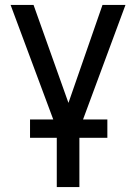

<svg xmlns="http://www.w3.org/2000/svg" viewBox="-20 -548 541 771"><path d="M411.1 5.4H298.8V203.1H208V5.4H100.6V-68.4H193.8L22.5 -528.3H114.7L254.9 -134.8L391.6 -528.3H483.9L313.5 -68.4H411.1Z"/></svg>

Font: RobotoInd
Style: Regular
Weight: 400
Designer: Google
Version: Version 2.001101; 2014